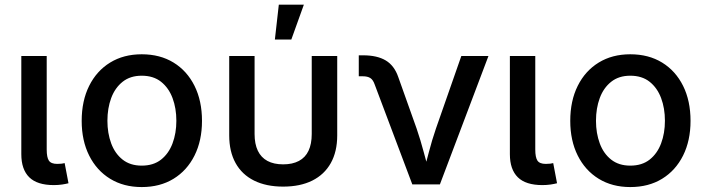

<svg xmlns="http://www.w3.org/2000/svg" viewBox="-20 -777 2975 809"><path d="M207 2.9Q136.7 2.9 103.3 -30Q69.8 -63 69.8 -127.4V-541H176.8V-147Q176.8 -113.8 186 -100.1Q195.3 -86.4 221.2 -86.4Q232.9 -86.4 240 -87.4Q247.1 -88.4 252.4 -89.8L268.6 -4.9Q257.8 -2 241.5 0.5Q225.1 2.9 207 2.9Z M577.1 11.2Q501 11.2 444.1 -23.7Q387.2 -58.6 355.7 -121.6Q324.2 -184.6 324.2 -267.6Q324.2 -352.1 355.7 -415.3Q387.2 -478.5 444.1 -513.4Q501 -548.3 577.1 -548.3Q654.3 -548.3 711.2 -513.4Q768.1 -478.5 799.6 -415.3Q831.1 -352.1 831.1 -267.6Q831.1 -184.6 799.6 -121.6Q768.1 -58.6 711.2 -23.7Q654.3 11.2 577.1 11.2ZM577.1 -79.1Q626.5 -79.1 658.7 -104.5Q690.9 -129.9 707 -172.9Q723.1 -215.8 723.1 -268.1Q723.1 -320.8 707 -363.8Q690.9 -406.7 658.7 -432.4Q626.5 -458 577.1 -458Q528.8 -458 496.6 -432.4Q464.4 -406.7 448.5 -363.8Q432.6 -320.8 432.6 -268.1Q432.6 -215.8 448.5 -172.9Q464.4 -129.9 496.6 -104.5Q528.8 -79.1 577.1 -79.1Z M1172.9 9.3Q1101.6 9.3 1050.5 -16.1Q999.5 -41.5 972.7 -89.8Q945.8 -138.2 945.8 -206.5V-541H1052.7V-212.4Q1052.7 -170.4 1066.4 -141.8Q1080.1 -113.3 1106.9 -98.9Q1133.8 -84.5 1173.3 -84.5Q1212.4 -84.5 1239.5 -98.9Q1266.6 -113.3 1280 -141.8Q1293.5 -170.4 1293.5 -212.4V-541H1400.9V-206.5Q1400.9 -138.2 1373.8 -89.8Q1346.7 -41.5 1295.9 -16.1Q1245.1 9.3 1172.9 9.3ZM1138.2 -610.4 1154.8 -757.3H1260.3L1207.5 -610.4Z M1717.3 0 1558.6 -421.4Q1551.8 -440.9 1540.3 -448.2Q1528.8 -455.6 1508.3 -455.6H1491.7V-543.9H1510.3Q1569.3 -543.9 1605.5 -522.2Q1641.6 -500.5 1658.2 -452.1L1735.4 -235.4Q1752.4 -185.5 1765.4 -136.2Q1778.3 -86.9 1792 -38.1H1761.2Q1774.4 -86.9 1787.1 -136.2Q1799.8 -185.5 1816.9 -235.4L1923.8 -541H2038.1L1833.5 0Z M2265.6 2.9Q2195.3 2.9 2161.9 -30Q2128.4 -63 2128.4 -127.4V-541H2235.4V-147Q2235.4 -113.8 2244.6 -100.1Q2253.9 -86.4 2279.8 -86.4Q2291.5 -86.4 2298.6 -87.4Q2305.7 -88.4 2311 -89.8L2327.1 -4.9Q2316.4 -2 2300 0.5Q2283.7 2.9 2265.6 2.9Z M2635.7 11.2Q2559.6 11.2 2502.7 -23.7Q2445.8 -58.6 2414.3 -121.6Q2382.8 -184.6 2382.8 -267.6Q2382.8 -352.1 2414.3 -415.3Q2445.8 -478.5 2502.7 -513.4Q2559.6 -548.3 2635.7 -548.3Q2712.9 -548.3 2769.8 -513.4Q2826.7 -478.5 2858.2 -415.3Q2889.6 -352.1 2889.6 -267.6Q2889.6 -184.6 2858.2 -121.6Q2826.7 -58.6 2769.8 -23.7Q2712.9 11.2 2635.7 11.2ZM2635.7 -79.1Q2685.1 -79.1 2717.3 -104.5Q2749.5 -129.9 2765.6 -172.9Q2781.7 -215.8 2781.7 -268.1Q2781.7 -320.8 2765.6 -363.8Q2749.5 -406.7 2717.3 -432.4Q2685.1 -458 2635.7 -458Q2587.4 -458 2555.2 -432.4Q2522.9 -406.7 2507.1 -363.8Q2491.2 -320.8 2491.2 -268.1Q2491.2 -215.8 2507.1 -172.9Q2522.9 -129.9 2555.2 -104.5Q2587.4 -79.1 2635.7 -79.1Z"/></svg>

Font: Inter 17pt Medium
Style: Regular
Weight: 500
Version: Version 4.001;git-66647c0bb